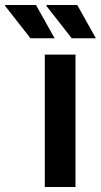

<svg xmlns="http://www.w3.org/2000/svg" viewBox="-113 -743 401 763"><path d="M65 0V-526H187V0ZM172 -591 71 -720 72 -723H194L268 -591ZM8 -591 -93 -720 -92 -723H30L104 -591Z"/></svg>

Font: Archivo SemiBold
Style: Regular
Weight: 600
Designer: Hector Gatti
Foundry: Omnibus-Type
Version: Version 2.001